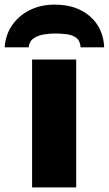

<svg xmlns="http://www.w3.org/2000/svg" viewBox="-72 -811 471 831"><path d="M257.8 0H66.9V-553.2H257.8ZM165 -791Q258.8 -791 317.1 -740.5Q375.5 -689.9 378.9 -606H276.9Q274.9 -634.8 258.3 -647.2Q241.7 -659.7 217 -662.8Q192.4 -666 165 -666Q143.1 -666 117.7 -661.9Q92.3 -657.7 73.5 -645Q54.7 -632.3 52.2 -606H-51.8Q-48.3 -660.2 -19.5 -701.9Q9.3 -743.7 56.9 -767.3Q104.5 -791 165 -791Z"/></svg>

Font: Open Sans ExtraBold
Style: Regular
Weight: 800
Designer: Monotype Design Team
Foundry: Monotype Imaging Inc.
Version: Version 3.003; ttfautohint (v1.8.4)